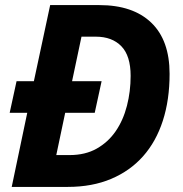

<svg xmlns="http://www.w3.org/2000/svg" viewBox="-20 -734 717 754"><path d="M18 -291 45 -415H113L177 -714H370Q502 -714 574 -645Q646 -576 646 -444Q646 -342 619.5 -260Q593 -178 542 -120.5Q491 -63 416.5 -31.5Q342 0 246 0H26L87 -291ZM253 -125Q315 -125 360 -150.5Q405 -176 434.5 -219Q464 -262 478.5 -318.5Q493 -375 493 -436Q493 -515 456.5 -552.5Q420 -590 356 -590H300L263 -415H379L352 -291H236L201 -125Z"/></svg>

Font: BC Sans
Style: Bold Italic
Weight: 700
Italic angle: -12°
Designer: Monotype Design Team
Province of B.C.
Foundry: Monotype Imaging Inc.
Version: Version 2.000;GOOG;noto-source:20170915:90ef993387c0